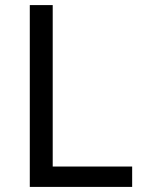

<svg xmlns="http://www.w3.org/2000/svg" viewBox="-20 -734 564 754"><path d="M97 0V-714H187V-80H499V0Z"/></svg>

Font: lhindi05
Style: Book
Weight: 400
Designer: Jelle Bosma - Monotype Design Team
Foundry: Monotype Imaging Inc.
Version: Version 2.003